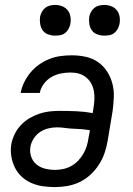

<svg xmlns="http://www.w3.org/2000/svg" viewBox="-20 -753 540 781"><path d="M203 8Q178 8 154 4.5Q130 1 108 -8.5Q86 -18 68.5 -34Q51 -50 40.5 -71.5Q30 -93 26 -117.5Q22 -142 26 -167Q30 -187 39.5 -207Q49 -227 64.5 -243.5Q80 -260 99 -271.5Q118 -283 138.5 -290Q159 -297 180 -299.5Q201 -302 222 -302Q256 -302 290.5 -300.5Q325 -299 357 -293L360 -312Q363 -330 364 -347.5Q365 -365 362 -382Q359 -399 351 -413.5Q343 -428 330 -438.5Q317 -449 301 -453.5Q285 -458 267 -458Q247 -458 227 -454Q207 -450 189 -439.5Q171 -429 158 -411.5Q145 -394 142 -375H64Q68 -397 78.5 -418.5Q89 -440 104.5 -458.5Q120 -477 140 -491Q160 -505 182 -513.5Q204 -522 227 -525Q250 -528 272 -528Q301 -528 328.5 -522Q356 -516 378 -501Q400 -486 415 -463Q430 -440 437 -413.5Q444 -387 443 -358.5Q442 -330 438 -301L418 -181Q414 -156 405.5 -131Q397 -106 382.5 -83.5Q368 -61 348 -42.5Q328 -24 304 -12.5Q280 -1 254 3.5Q228 8 203 8ZM204 -62Q220 -62 237 -65.5Q254 -69 269.5 -77.5Q285 -86 297.5 -99Q310 -112 319 -127.5Q328 -143 333 -159.5Q338 -176 340 -192L346 -223Q330 -226 313 -227.5Q296 -229 278.5 -229.5Q261 -230 244.5 -232.5Q228 -235 211 -235Q194 -235 176 -230.5Q158 -226 143 -216Q128 -206 117.5 -190Q107 -174 104 -157Q100 -136 106.5 -116.5Q113 -97 128 -84.5Q143 -72 163 -67Q183 -62 204 -62ZM404 -608Q390 -608 376 -613Q362 -618 354 -629Q346 -640 343.5 -655Q341 -670 343 -685Q345 -695 350.5 -705Q356 -715 364.5 -721.5Q373 -728 383.5 -730.5Q394 -733 405 -733Q419 -733 433 -727.5Q447 -722 455.5 -711Q464 -700 466.5 -685Q469 -670 466 -655Q464 -645 458.5 -635Q453 -625 444.5 -618.5Q436 -612 425.5 -610Q415 -608 404 -608ZM204 -608Q190 -608 176 -613Q162 -618 154 -629Q146 -640 143.5 -655Q141 -670 143 -685Q145 -695 150.5 -705Q156 -715 164.5 -721.5Q173 -728 183.5 -730.5Q194 -733 205 -733Q219 -733 233 -727.5Q247 -722 255.5 -711Q264 -700 266.5 -685Q269 -670 266 -655Q264 -645 258.5 -635Q253 -625 244.5 -618.5Q236 -612 225.5 -610Q215 -608 204 -608Z"/></svg>

Font: Iosevka Custom
Style: Italic
Weight: 400
Italic angle: -9°
Monospace: yes
Designer: Belleve Invis
Foundry: Belleve Invis
Version: Version 30.3.3; ttfautohint (v1.8.3)